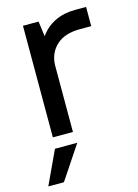

<svg xmlns="http://www.w3.org/2000/svg" viewBox="-110 -570 599 831"><g transform="rotate(-15 190.0 -154.0)"><path d="M75 -500H145L154 -432Q180 -469 220 -488.5Q260 -508 310 -508H360V-422H310Q241 -422 204 -388Q167 -354 165 -300V0H75ZM71 50H171L71 200H1Z"/></g></svg>

Font: PT Root UI Web Medium
Style: Regular
Weight: 500
Designer: Vitaly Kuzmin
Foundry: ParaType Ltd.
Version: Version 1.001W